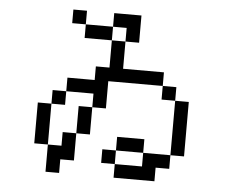

<svg xmlns="http://www.w3.org/2000/svg" viewBox="-52 -814 1105 878"><g transform="rotate(5 500.0 -375.0)"><path d="M250 -62.5H312.5Q312.5 -62.5 312.5 -187.5H250V-125H187.5Q187.5 -125 187.5 0H250ZM500 -62.5V0H687.5V-62.5H750V-125H625V-62.5ZM500 -62.5V-125H437.5V-62.5ZM187.5 -125V-312.5H125V-125ZM500 -125H625V-187.5H500ZM750 -125H812.5Q812.5 -125 812.5 -375H750Q750 -375 750 -125ZM312.5 -187.5H375Q375 -187.5 375 -312.5H312.5Q312.5 -312.5 312.5 -187.5ZM187.5 -312.5H250V-375H187.5ZM375 -312.5H437.5Q437.5 -312.5 437.5 -437.5H687.5V-375H750V-437.5H687.5V-500H500Q500 -500 500 -625H437.5Q437.5 -625 437.5 -500H375V-437.5H250V-375H375ZM437.5 -625V-687.5H312.5V-625ZM500 -625H562.5Q562.5 -625 562.5 -750H437.5V-687.5H500ZM312.5 -687.5V-750H250V-687.5Z"/></g></svg>

Font: Unifont
Style: Regular
Weight: 500
Version: Version 13.0.05